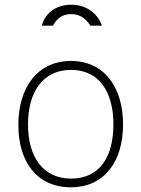

<svg xmlns="http://www.w3.org/2000/svg" viewBox="-20 -786 601 816"><path d="M413 -677C403 -711 362 -766 283 -766C206 -766 167 -717 158 -677H205C214 -691 231 -726 283 -726C329 -726 352 -696 364 -677ZM281 10C423 10 503 -99 503 -257C503 -415 423 -527 282 -527C139 -527 58 -414 58 -255C58 -98 137 10 281 10ZM283 -27C162 -27 99 -120 99 -257C99 -395 162 -489 282 -489C401 -489 462 -396 462 -257C462 -119 403 -27 283 -27Z"/></svg>

Font: United Sans Thin
Style: Regular
Weight: 100
Designer: Pablo Impallari, Rodrigo Fuenzalida (Modified by Dan O. Williams)
Version: Version 1.000;PS 001.000;hotconv 1.0.88;makeotf.lib2.5.64775